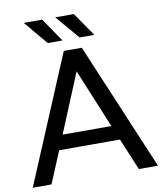

<svg xmlns="http://www.w3.org/2000/svg" viewBox="-96 -963 878 1039"><g transform="rotate(-10 343.0 -443.5)"><path d="M296 -757 207 -887H106L215 -757ZM471 -757 381 -887H279L390 -757ZM582 0H687L392 -700H293L-1 0H102L175 -175H509ZM208 -255 342 -579 476 -255Z"/></g></svg>

Font: AWKNG-Font Medium
Style: Regular
Weight: 500
Designer: Awakening Church
Foundry: Awakening Church
Version: Version 1.700;PS 001.700;hotconv 1.0.88;makeotf.lib2.5.64775